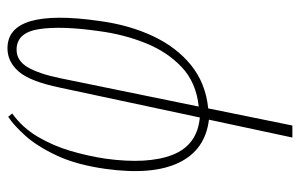

<svg xmlns="http://www.w3.org/2000/svg" viewBox="-168 -414 822 527"><g transform="rotate(-90 243.5 -151.0)"><path d="M129 240 178 11Q95 1 60 -71.5Q25 -144 43 -273Q54 -352 79.5 -406.5Q105 -461 134.5 -493.5Q164 -526 186 -540L195 -529Q156 -501 131 -458.5Q106 -416 92 -368Q78 -320 71 -273Q55 -157 81.5 -89Q108 -21 184 -14L266 -398Q283 -480 310 -511Q337 -542 374 -542Q485 -542 449 -290Q438 -208 407.5 -143Q377 -78 327.5 -38Q278 2 209 9L162 240ZM292 -398 214 -17Q280 -24 322 -63.5Q364 -103 388 -162.5Q412 -222 421 -290Q436 -394 426.5 -455.5Q417 -517 370 -517Q340 -517 322 -486.5Q304 -456 292 -398Z"/></g></svg>

Font: Noto Serif ExtraCondensed Thin
Style: Italic
Weight: 100
Width: 2
Italic angle: -12°
Designer: Monotype Design Team
Foundry: Monotype Imaging Inc.
Version: Version 2.013